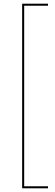

<svg xmlns="http://www.w3.org/2000/svg" viewBox="-20 -800 300 1040"><path d="M111 -769V209H240V220H100V-780H240V-769Z"/></svg>

Font: Jost* Hairline
Style: Regular
Weight: 100
Version: Version 3.7